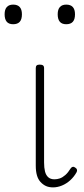

<svg xmlns="http://www.w3.org/2000/svg" viewBox="-42 -795 363 832"><path d="M188 17Q170 17 157 11Q144 5 133.5 -6.5Q123 -18 118 -35.5Q113 -53 113 -77V-500Q113 -508 117 -511.5Q121 -515 130 -515Q140 -515 144.5 -511.5Q149 -508 149 -500V-91Q149 -68 153 -52Q157 -36 167 -27Q177 -18 194 -18Q206 -18 217.5 -22Q229 -26 241 -36.5Q253 -47 264 -65Q268 -71 273.5 -72Q279 -73 285 -68Q290 -65 291.5 -60Q293 -55 290 -49Q279 -29 262.5 -14Q246 1 226.5 9Q207 17 188 17ZM15 -690Q-4 -690 -13 -701Q-22 -712 -22 -733Q-22 -754 -12.5 -764.5Q-3 -775 15 -775Q34 -775 43.5 -764.5Q53 -754 53 -733Q53 -711 43.5 -700.5Q34 -690 15 -690ZM245 -690Q226 -690 217 -701Q208 -712 208 -733Q208 -754 217.5 -764.5Q227 -775 245 -775Q264 -775 273.5 -764.5Q283 -754 283 -733Q283 -711 273.5 -700.5Q264 -690 245 -690Z"/></svg>

Font: Playwrite HR Lijeva Thin
Style: Regular
Weight: 250
Designer: Veronika Burian, José Scaglione
Foundry: TypeTogether
Version: Version 1.002